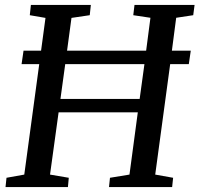

<svg xmlns="http://www.w3.org/2000/svg" viewBox="-20 -763 814 783"><path d="M2.5 0 6.5 -38 79 -51 140 -501.5H68L76 -556.5H147.5L165.5 -690L101.5 -701L106 -743H350.5L346 -701L271.5 -690L253.5 -556.5H576L593.5 -690.5L523.5 -701L528.5 -743H773.5L768 -701L698.5 -690.5L681 -556.5H758L750 -501.5H674L613 -51L686 -38L682 0H424.5L428.5 -38L508 -51L542 -305H219L184 -51L260.5 -38L257 0ZM226.5 -359.5H549.5L569 -501.5H246Z"/></svg>

Font: Merriweather 28pt
Style: Italic
Weight: 400
Italic angle: -7.8°
Version: Version 2.101